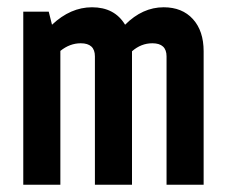

<svg xmlns="http://www.w3.org/2000/svg" viewBox="-20 -508 620 528"><path d="M44 0V-476H114L123 -440Q174 -488 233 -488Q295 -488 324 -440Q372 -488 430 -488Q481 -488 510.5 -455.5Q540 -423 540 -367V0H438V-353Q438 -389 399 -389Q368 -389 343 -367V0H241V-353Q241 -389 202 -389Q172 -389 146 -368V0Z"/></svg>

Font: Sometype Mono
Style: Bold
Weight: 700
Monospace: yes
Designer: Ryoichi Tsunekawa
Foundry: Dharma Type
Version: Version 1.000; ttfautohint (v1.8.3)